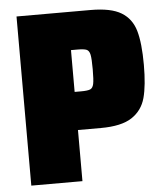

<svg xmlns="http://www.w3.org/2000/svg" viewBox="-51 -733 661 778"><g transform="rotate(-5 280.0 -344.0)"><path d="M45 -688H346Q429 -688 471 -662.5Q513 -637 527.5 -586.5Q542 -536 542 -448Q542 -364 528.5 -314Q515 -264 472.5 -236Q430 -208 346 -208H253V0H45ZM334 -448Q334 -491 330.5 -507.5Q327 -524 316.5 -528.5Q306 -533 279 -533H253V-363H279Q306 -363 316.5 -367.5Q327 -372 330.5 -388.5Q334 -405 334 -448Z"/></g></svg>

Font: Saira Semi Condensed Black
Style: Regular
Weight: 900
Width: 4
Designer: Hector Gatti with collaboration of the Omnibus-Type team
Foundry: Omnibus-Type
Version: Version 1.001; ttfautohint (v1.8)